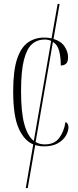

<svg xmlns="http://www.w3.org/2000/svg" viewBox="-20 -734 397 976"><path d="M204 10Q179 10 159 3L121 222H111L149 0Q103 -19 75 -81.5Q47 -144 47 -270Q47 -375 67 -434.5Q87 -494 122.5 -518.5Q158 -543 205 -543Q225 -543 242 -539L273 -714H283L252 -536Q290 -525 308 -498Q326 -471 326 -443Q326 -418 315 -409.5Q304 -401 289 -401Q289 -444 280.5 -475.5Q272 -507 249 -521L161 -12Q181 0 208 0Q256 0 280.5 -32Q305 -64 313 -114Q328 -107 328 -87Q328 -67 315 -44.5Q302 -22 274.5 -6Q247 10 204 10ZM87 -270Q87 -162 104 -101.5Q121 -41 152 -18L240 -526Q226 -533 207 -533Q170 -533 143.5 -510.5Q117 -488 102 -431Q87 -374 87 -270Z"/></svg>

Font: Noto Serif Display ExtraCondensed ExtraLight
Style: Regular
Weight: 200
Width: 2
Designer: Monotype Design Team
Foundry: Monotype Imaging Inc.
Version: Version 2.009